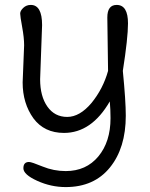

<svg xmlns="http://www.w3.org/2000/svg" viewBox="-20 -530 608 780"><path d="M419 -242 416 -459Q416 -510 454 -510Q500 -510 500 -435Q500 -376 479 -242Q491 -120 491 -60Q491 71 426.5 150.5Q362 230 247 230Q187 230 131 204.5Q75 179 75 153.5Q75 128 98 128Q108 128 153 146.5Q198 165 247 165Q330 165 379.5 105.5Q429 46 429 -50Q429 -85 426 -118Q352 10 240 10Q160 10 116 -49Q72 -110 72 -195L78 -346Q78 -377 70 -420.5Q62 -464 62 -475Q62 -486 74.5 -498Q87 -510 105 -510Q151 -510 151 -428L143 -208Q143 -139 172.5 -97Q202 -55 253 -55Q304 -55 352 -112Q399 -170 419 -242Z"/></svg>

Font: Delius Swash Caps
Style: Regular
Weight: 400
Designer: Natalia Raices
Foundry: Natalia Raices
Version: Version 1.002